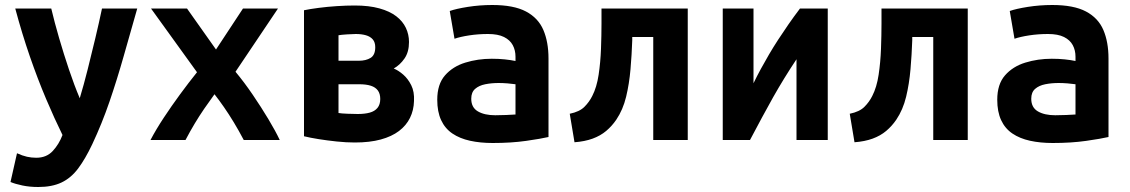

<svg xmlns="http://www.w3.org/2000/svg" viewBox="-20 -560 4520 768"><path d="M133 188Q99 188 70 182Q41 176 22 168L48 53Q70 63 88 67Q106 71 125 71Q166 71 191 44Q216 17 230 -20Q198 -85 164.5 -164Q131 -243 99.5 -334Q68 -425 41 -526H185Q198 -471 216.5 -407.5Q235 -344 256 -281.5Q277 -219 299 -167Q315 -220 330.5 -281.5Q346 -343 361 -406Q376 -469 388 -526H529Q501 -428 474.5 -334.5Q448 -241 418 -153.5Q388 -66 349 17Q321 76 292.5 114Q264 152 226 170Q188 188 133 188Z M582 0Q604 -42 635 -89Q666 -136 700.5 -183Q735 -230 768 -271L584 -526H728L844 -362L952 -526H1092L922 -273Q957 -231 991 -181Q1025 -131 1053.5 -83.5Q1082 -36 1099 0H955Q935 -38 915 -71Q895 -104 875.5 -132Q856 -160 838 -183Q816 -153 796.5 -124.5Q777 -96 759 -66Q741 -36 722 0Z M1399 10Q1365 10 1327 6Q1289 2 1254.5 -3.5Q1220 -9 1196 -15V-519Q1220 -524 1254.5 -528.5Q1289 -533 1327 -535.5Q1365 -538 1399 -538Q1456 -538 1497.5 -526.5Q1539 -515 1565 -495Q1591 -475 1603.5 -448.5Q1616 -422 1616 -392Q1616 -352 1598 -326Q1580 -300 1555 -286Q1574 -278 1593 -261.5Q1612 -245 1625 -219Q1638 -193 1636 -156Q1635 -119 1620 -88.5Q1605 -58 1576 -36Q1547 -14 1503 -2Q1459 10 1399 10ZM1411 -104Q1439 -104 1459 -109.5Q1479 -115 1490 -128.5Q1501 -142 1501 -164Q1501 -185 1491.5 -198Q1482 -211 1463.5 -217Q1445 -223 1417 -223H1334V-108Q1345 -106 1370 -105Q1395 -104 1411 -104ZM1334 -317H1415Q1444 -317 1462.5 -328.5Q1481 -340 1481 -371Q1481 -391 1471 -402.5Q1461 -414 1443.5 -419Q1426 -424 1403 -424Q1392 -424 1368.5 -422.5Q1345 -421 1334 -419Z M1951 12Q1901 12 1860 3Q1819 -6 1789.5 -26Q1760 -46 1744.5 -79.5Q1729 -113 1729 -161Q1729 -223 1760 -258.5Q1791 -294 1841 -309.5Q1891 -325 1947 -325Q1975 -325 1999 -322.5Q2023 -320 2042 -316V-333Q2042 -359 2031 -379.5Q2020 -400 1996 -412Q1972 -424 1932 -424Q1893 -424 1857 -418.5Q1821 -413 1798 -405L1779 -516Q1804 -525 1851.5 -532.5Q1899 -540 1949 -540Q2035 -540 2084 -514Q2133 -488 2153.5 -440Q2174 -392 2174 -326V-12Q2144 -5 2084.5 3.5Q2025 12 1951 12ZM1961 -99Q1983 -99 2004.5 -100Q2026 -101 2042 -102V-223Q2029 -225 2010 -226.5Q1991 -228 1975 -228Q1946 -228 1921 -223Q1896 -218 1880.5 -204.5Q1865 -191 1865 -165Q1865 -130 1891.5 -114.5Q1918 -99 1961 -99Z M2278 9 2259 -105Q2298 -113 2317.5 -132.5Q2337 -152 2349 -176Q2367 -211 2374.5 -261Q2382 -311 2384 -365.5Q2386 -420 2386 -466V-526H2731V0H2593V-412H2509V-399Q2507 -341 2502 -283Q2497 -225 2484.5 -173Q2472 -121 2445 -81Q2428 -56 2405 -36.5Q2382 -17 2350.5 -5.5Q2319 6 2278 9Z M2871 0V-526H2994V-227Q3008 -256 3023.5 -284.5Q3039 -313 3056 -342Q3073 -371 3092.5 -401Q3112 -431 3133.5 -462Q3155 -493 3180 -526H3291V0H3166V-323Q3140 -284 3117 -246.5Q3094 -209 3072.5 -171Q3051 -133 3028.5 -91Q3006 -49 2980 0Z M3398 9 3379 -105Q3418 -113 3437.5 -132.5Q3457 -152 3469 -176Q3487 -211 3494.5 -261Q3502 -311 3504 -365.5Q3506 -420 3506 -466V-526H3851V0H3713V-412H3629V-399Q3627 -341 3622 -283Q3617 -225 3604.5 -173Q3592 -121 3565 -81Q3548 -56 3525 -36.5Q3502 -17 3470.5 -5.5Q3439 6 3398 9Z M4191 12Q4141 12 4100 3Q4059 -6 4029.5 -26Q4000 -46 3984.5 -79.5Q3969 -113 3969 -161Q3969 -223 4000 -258.5Q4031 -294 4081 -309.5Q4131 -325 4187 -325Q4215 -325 4239 -322.5Q4263 -320 4282 -316V-333Q4282 -359 4271 -379.5Q4260 -400 4236 -412Q4212 -424 4172 -424Q4133 -424 4097 -418.5Q4061 -413 4038 -405L4019 -516Q4044 -525 4091.5 -532.5Q4139 -540 4189 -540Q4275 -540 4324 -514Q4373 -488 4393.5 -440Q4414 -392 4414 -326V-12Q4384 -5 4324.5 3.5Q4265 12 4191 12ZM4201 -99Q4223 -99 4244.5 -100Q4266 -101 4282 -102V-223Q4269 -225 4250 -226.5Q4231 -228 4215 -228Q4186 -228 4161 -223Q4136 -218 4120.5 -204.5Q4105 -191 4105 -165Q4105 -130 4131.5 -114.5Q4158 -99 4201 -99Z"/></svg>

Font: Ubuntu Sans Mono
Style: Bold
Weight: 700
Monospace: yes
Designer: Dalton Maag Ltd
Foundry: Dalton Maag Ltd
Version: Version 1.006